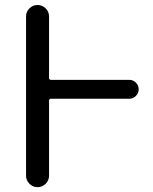

<svg xmlns="http://www.w3.org/2000/svg" viewBox="-20 -775 617 774"><path d="M501 -453.1Q516.6 -453.1 527.8 -441.9Q539.1 -430.7 539.1 -415Q539.1 -399.4 527.8 -388.2Q516.6 -377 501 -377H185.5Q177.7 -377 177.7 -369.1V-66.4Q177.7 -47.9 164.1 -34.2Q150.4 -20.5 131.3 -20.5Q112.3 -20.5 98.6 -34.2Q85 -47.9 85 -66.4V-709Q85 -727.5 98.6 -741.2Q112.3 -754.9 131.3 -754.9Q150.4 -754.9 164.1 -741.2Q177.7 -727.5 177.7 -709V-460.9Q177.7 -453.1 185.5 -453.1Z"/></svg>

Font: Gen Jyuu Gothic P Regular
Style: Regular
Weight: 400
Designer: [Source Han Sans]
Ryoko NISHIZUKA  (kana & ideographs); Paul D. Hunt (Latin, Greek & Cyrillic); Wenlong ZHANG  (bopomofo
Version: Version 1.002.20150607